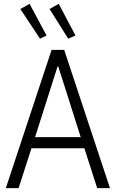

<svg xmlns="http://www.w3.org/2000/svg" viewBox="-20 -979 602 999"><path d="M248.5 -719.7H314L552.2 0H485.8L418.9 -207.5H143.6L76.7 0H10.3ZM85.9 -932.1 133.8 -959 222.2 -794.4 188 -777.8ZM237.8 -932.1 285.6 -959 372.6 -794.4 335 -777.8ZM399.9 -265.6 283.2 -632.8H279.3L162.6 -265.6Z"/></svg>

Font: Reddit Mono Light
Style: Regular
Weight: 300
Monospace: yes
Designer: Stephen Hutchings
Foundry: Reddit
Version: Version 1.011